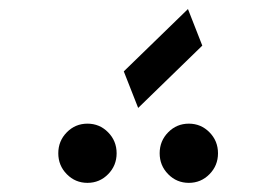

<svg xmlns="http://www.w3.org/2000/svg" viewBox="-20 -1007 602 418"><path d="M249.5 -851.6 389.2 -987.3 420.4 -907.7 280.8 -772ZM346.2 -627.7Q327.6 -646.5 327.6 -673.3Q327.6 -700.2 346.2 -719Q364.7 -737.8 391.1 -737.8Q417.5 -737.8 436 -719Q454.6 -700.2 454.6 -673.3Q454.6 -646.5 436 -627.7Q417.5 -608.9 391.1 -608.9Q364.7 -608.9 346.2 -627.7ZM125.5 -627.7Q106.9 -646.5 106.9 -673.3Q106.9 -700.2 125.5 -719Q144 -737.8 170.4 -737.8Q196.8 -737.8 215.3 -719Q233.9 -700.2 233.9 -673.3Q233.9 -646.5 215.3 -627.7Q196.8 -608.9 170.4 -608.9Q144 -608.9 125.5 -627.7Z"/></svg>

Font: NovaMono
Style: Regular
Weight: 400
Monospace: yes
Version: Version 1.2